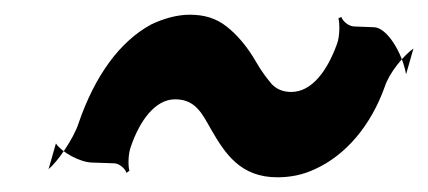

<svg xmlns="http://www.w3.org/2000/svg" viewBox="-20 -374 582 261"><path d="M376 -249C366 -249 357 -252 350 -259C344 -266 336 -276 328 -290C316 -311 302 -327 288 -338C274 -349 258 -354 238 -354C221 -354 203 -349 186 -341C143 -318 109 -271 87 -207C80 -185 58 -154 46 -144L56 -179C64 -167 89 -153 106 -153L135 -152C142 -152 150 -145 152 -139L156 -142C154 -147 154 -165 158 -175C170 -210 191 -239 218 -239C246 -239 255 -219 267 -198C286 -165 307 -133 357 -133C374 -133 391 -136 408 -144C450 -163 484 -203 503 -256C509 -275 529 -299 542 -308L532 -273C527 -302 506 -337 488 -337L462 -338C454 -338 446 -345 444 -351L440 -349C442 -343 442 -324 438 -314C425 -278 404 -249 376 -249Z"/></svg>

Font: Asimov
Style: EdgeExtremeIt
Weight: 500
Designer: Google
Version: Version 2.000980: 2014